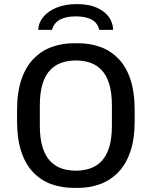

<svg xmlns="http://www.w3.org/2000/svg" viewBox="-20 -906 739 936"><path d="M339.8 10Q282.5 10 232.2 -7.6Q182 -25.2 143.8 -63.9Q105.5 -102.5 84.4 -164.9Q63.2 -227.2 63.2 -316.5V-368.8Q63.2 -458.2 85.1 -520.6Q107 -583 145.6 -621.5Q184.2 -660 234.1 -677.6Q284 -695.2 339.8 -695.2H360Q418 -695.2 467.9 -677.6Q517.8 -660 556 -621.4Q594.2 -582.8 615.4 -520.4Q636.5 -458 636.5 -368.8V-316.5Q636.5 -227 614.6 -164.6Q592.8 -102.2 554.1 -63.8Q515.5 -25.2 465.8 -7.6Q416 10 360 10ZM349.5 -74Q386.8 -74 418.5 -84.5Q450.2 -95 474.4 -119.9Q498.5 -144.8 512 -187Q525.5 -229.2 525.5 -293.2V-391.2Q525.5 -455.2 512 -497.9Q498.5 -540.5 474.4 -565.4Q450.2 -590.2 418.5 -600.8Q386.8 -611.2 350.2 -611.2Q313.8 -611.2 281.6 -600.8Q249.5 -590.2 225.4 -565.4Q201.2 -540.5 187.8 -498.2Q174.2 -456 174.2 -392V-294Q174.2 -230 187.8 -187.4Q201.2 -144.8 225.4 -119.9Q249.5 -95 281.2 -84.5Q313 -74 349.5 -74ZM166.5 -760.5Q167.5 -795 191 -823.4Q214.5 -851.8 256.1 -868.9Q297.8 -886 354.2 -886Q412.2 -886 451.1 -868.9Q490 -851.8 510.5 -823.4Q531 -795 531.5 -760.5H464Q455.2 -796 425.6 -811.1Q396 -826.2 349.5 -826.2Q303.8 -826.2 273.8 -811.1Q243.8 -796 233.2 -760.5Z"/></svg>

Font: Chivo Medium
Style: Regular
Weight: 500
Designer: Hector Gatti
Foundry: Omnibus-Type
Version: Version 2.002